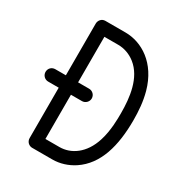

<svg xmlns="http://www.w3.org/2000/svg" viewBox="-179 -872 922 993"><g transform="rotate(30 282.0 -375.0)"><path d="M280 -754H160C138 -754 124 -735 124 -717V-408H61C40 -408 24 -392 24 -371C24 -351 40 -334 61 -334H124V-33C124 -11 142 4 160 4H276C278 4 280 4 281 4C326 4 370 -10 408 -35C509 -102 543 -229 543 -381C543 -435 539 -490 524 -545C484 -690 378 -754 280 -754ZM263 -408H197V-680H280C316 -680 352 -667 381 -644C456 -585 469 -474 469 -381C469 -348 469 -277 449 -214C418 -114 348 -70 281 -70C280 -70 277 -70 277 -70H197V-334H263C283 -334 300 -351 300 -371C300 -392 283 -408 263 -408Z"/></g></svg>

Font: LS
Style: Regular
Weight: 400
Designer: BSozoo
Foundry: BSozoo
Version: Version 001.000